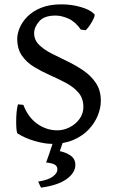

<svg xmlns="http://www.w3.org/2000/svg" viewBox="-20 -650 528 887"><path d="M376 -510.3 353.5 -513.2Q328.1 -549.8 296.4 -564Q264.6 -578.1 236.8 -578.1Q184.1 -578.1 160.9 -551.3Q137.7 -524.4 137.7 -496.6Q137.7 -465.8 159.9 -443.6Q182.1 -421.4 217.3 -403.3Q252.4 -385.3 291.7 -366.5Q331.1 -347.7 366 -323.7Q400.9 -299.8 423.3 -266.1Q445.8 -232.4 445.8 -184.1Q445.8 -151.4 431.9 -116.7Q418 -82 390.1 -52.2Q362.3 -22.5 319.8 -3.9Q277.3 14.6 219.7 14.6Q186.5 14.6 141.4 1.7Q96.2 -11.2 61.5 -33.2Q58.1 -35.2 56.4 -50.3Q54.7 -65.4 54.7 -87.4Q54.7 -109.4 56.6 -131.1Q58.6 -152.8 63 -168L87.9 -165.5Q109.9 -107.9 152.3 -77.9Q194.8 -47.9 244.6 -47.9Q273.9 -47.9 301.5 -61.8Q329.1 -75.7 347.2 -100.3Q365.2 -125 365.2 -155.8Q365.2 -195.3 343 -221.4Q320.8 -247.6 286.1 -266.1Q251.5 -284.7 212.4 -302Q173.3 -319.3 138.4 -340.3Q103.5 -361.3 81.5 -392.6Q59.6 -423.8 59.6 -471.2Q59.6 -493.7 70.8 -521Q82 -548.3 106.4 -573.2Q130.9 -598.1 169.7 -614Q208.5 -629.9 264.2 -629.9Q311 -629.9 354.2 -617.2Q397.5 -604.5 415.5 -585Q419.9 -581.1 413.1 -565.7Q406.2 -550.3 395.3 -533.9Q384.3 -517.6 376 -510.3ZM328.1 111.8Q328.1 147.9 288.1 177Q248 206.1 169.4 216.8L156.2 189Q204.1 181.2 224.6 165.3Q245.1 149.4 245.1 133.3Q245.1 117.2 232.7 110.4Q220.2 103.5 192.9 100.6Q192.9 100.6 196.3 91.8Q199.7 83 209 55.9Q218.3 28.8 235.8 -25.4L281.2 -24.4L256.3 48.3Q285.6 54.2 306.9 69.3Q328.1 84.5 328.1 111.8Z"/></svg>

Font: Gentium Book Plus
Style: Regular
Weight: 400
Designer: Victor Gaultney, Annie Olsen, Iska Routamaa, Becca Hirsbrunner
Foundry: SIL International
Version: Version 6.101